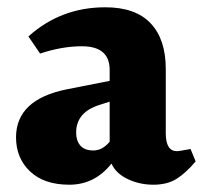

<svg xmlns="http://www.w3.org/2000/svg" viewBox="-20 -539 557 527"><path d="M189 -175Q189 -153 200.5 -139.5Q212 -126 236.5 -126Q261 -126 281 -150V-260L253 -251Q189 -231 189 -175ZM286 -90Q240 -32 170.5 -32Q101 -32 62.5 -68.5Q24 -105 24 -162Q24 -266 164 -294L281 -317V-347Q281 -412 205 -412Q150 -412 90 -392L58 -439Q147 -519 269 -519Q352 -519 393.5 -475Q435 -431 435 -350V-173Q435 -124 466 -124Q471 -124 503 -130L517 -96Q490 -64 464.5 -48Q439 -32 401 -32Q363 -32 330.5 -47.5Q298 -63 286 -90Z"/></svg>

Font: Halant
Style: Bold
Weight: 700
Designer: Hitesh Malaviya (Devanagari), Satya Rajpurohit (Latin)
Foundry: Indian Type Foundry
Version: Version 1.101;PS 1.0;hotconv 1.0.78;makeotf.lib2.5.61930; tt